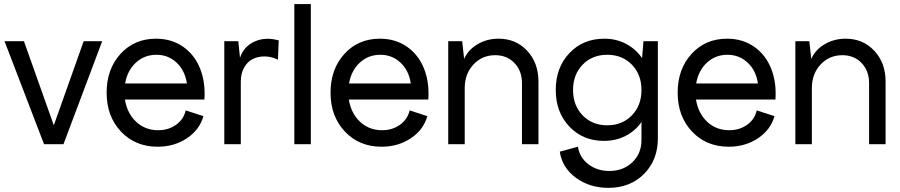

<svg xmlns="http://www.w3.org/2000/svg" viewBox="-20 -700 4371 932"><path d="M193.8 0 2 -500H96.2L241.2 -91.8L386.2 -500H476.1L288.1 0Z M745.1 12.2Q636.7 12.2 567.1 -61.5Q497.6 -135.3 497.6 -250Q497.6 -364.7 564.9 -438.5Q632.3 -512.2 737.3 -512.2Q812.5 -512.2 868.4 -473.4Q924.3 -434.6 951.2 -367.4Q978 -300.3 972.2 -216.8H586.4Q597.2 -149.9 640.9 -108.9Q684.6 -67.9 747.6 -67.9Q798.3 -67.9 835.2 -94.7Q872.1 -121.6 881.3 -164.1L967.3 -136.2Q949.2 -70.3 887.7 -29.1Q826.2 12.2 745.1 12.2ZM587.4 -294.9H887.2Q877.9 -357.9 837.2 -396Q796.4 -434.1 739.3 -434.1Q680.7 -434.1 639.4 -395.8Q598.1 -357.4 587.4 -294.9Z M1068.8 0V-500H1136.7L1145 -419.9Q1163.6 -475.1 1216.1 -498.5Q1268.6 -522 1333 -503.9L1329.1 -410.2Q1298.8 -425.3 1267.1 -426Q1235.4 -426.8 1209 -414.6Q1182.6 -402.3 1165.8 -373.5Q1148.9 -344.7 1148.9 -304.2V0Z M1408.7 0V-680.2H1488.8V0Z M1832 12.2Q1723.6 12.2 1654.1 -61.5Q1584.5 -135.3 1584.5 -250Q1584.5 -364.7 1651.9 -438.5Q1719.2 -512.2 1824.2 -512.2Q1899.4 -512.2 1955.3 -473.4Q2011.2 -434.6 2038.1 -367.4Q2064.9 -300.3 2059.1 -216.8H1673.3Q1684.1 -149.9 1727.8 -108.9Q1771.5 -67.9 1834.5 -67.9Q1885.3 -67.9 1922.1 -94.7Q1959 -121.6 1968.3 -164.1L2054.2 -136.2Q2036.1 -70.3 1974.6 -29.1Q1913.1 12.2 1832 12.2ZM1674.3 -294.9H1974.1Q1964.8 -357.9 1924.1 -396Q1883.3 -434.1 1826.2 -434.1Q1767.6 -434.1 1726.3 -395.8Q1685.1 -357.4 1674.3 -294.9Z M2155.8 0V-500H2223.6L2232.9 -414.1Q2252.9 -459 2298.6 -485.6Q2344.2 -512.2 2399.9 -512.2Q2484.4 -512.2 2539.1 -453.4Q2593.8 -394.5 2593.8 -304.2V0H2513.7V-295.9Q2513.7 -356 2477.3 -394Q2440.9 -432.1 2383.8 -432.1Q2320.3 -432.1 2278.1 -386.7Q2235.8 -341.3 2235.8 -272V0Z M2933.6 211.9Q2841.8 211.9 2775.1 162.6Q2708.5 113.3 2697.3 36.1L2785.6 12.2Q2793 64 2835.7 96.9Q2878.4 129.9 2937.5 129.9Q3005.4 129.9 3049.6 87.6Q3093.8 45.4 3093.8 -20V-100.1L3094.7 -108.9Q3064.5 -64.9 3017.1 -40.5Q2969.7 -16.1 2911.6 -16.1Q2809.6 -16.1 2743.7 -85.7Q2677.7 -155.3 2677.7 -263.2Q2677.7 -372.1 2743.9 -442.1Q2810.1 -512.2 2913.6 -512.2Q2971.2 -512.2 3018.6 -487.3Q3065.9 -462.4 3096.7 -418L3103.5 -500H3173.3V-27.8Q3173.3 77.1 3106 144.5Q3038.6 211.9 2933.6 211.9ZM2808.3 -139.9Q2855 -91.8 2927.7 -91.8Q3000.5 -91.8 3047.1 -139.9Q3093.8 -188 3093.8 -263.2Q3093.8 -338.4 3047.1 -386.2Q3000.5 -434.1 2927.7 -434.1Q2855 -434.1 2808.3 -386.2Q2761.7 -338.4 2761.7 -263.2Q2761.7 -188 2808.3 -139.9Z M3517.1 12.2Q3408.7 12.2 3339.1 -61.5Q3269.5 -135.3 3269.5 -250Q3269.5 -364.7 3336.9 -438.5Q3404.3 -512.2 3509.3 -512.2Q3584.5 -512.2 3640.4 -473.4Q3696.3 -434.6 3723.1 -367.4Q3750 -300.3 3744.1 -216.8H3358.4Q3369.1 -149.9 3412.8 -108.9Q3456.5 -67.9 3519.5 -67.9Q3570.3 -67.9 3607.2 -94.7Q3644 -121.6 3653.3 -164.1L3739.3 -136.2Q3721.2 -70.3 3659.7 -29.1Q3598.1 12.2 3517.1 12.2ZM3359.4 -294.9H3659.2Q3649.9 -357.9 3609.1 -396Q3568.4 -434.1 3511.2 -434.1Q3452.6 -434.1 3411.4 -395.8Q3370.1 -357.4 3359.4 -294.9Z M3840.8 0V-500H3908.7L3918 -414.1Q3938 -459 3983.6 -485.6Q4029.3 -512.2 4085 -512.2Q4169.4 -512.2 4224.1 -453.4Q4278.8 -394.5 4278.8 -304.2V0H4198.7V-295.9Q4198.7 -356 4162.4 -394Q4126 -432.1 4068.8 -432.1Q4005.4 -432.1 3963.1 -386.7Q3920.9 -341.3 3920.9 -272V0Z"/></svg>

Font: Apfel Grotezk
Style: Regular
Weight: 400
Designer: Luigi Gorlero
Foundry: © 2023, Luigi Gorlero & Collletttivo
Version: Version 2.000;Glyphs 3.2 (3217)